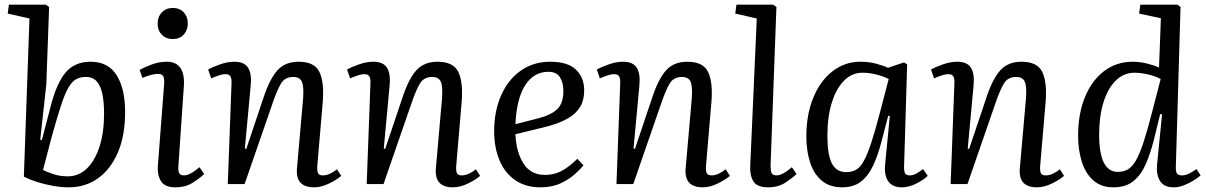

<svg xmlns="http://www.w3.org/2000/svg" viewBox="-20 -787 5157 821"><path d="M274 14Q242 14 205.5 7.5Q169 1 136.5 -9.5Q104 -20 82 -32L106 -708L13 -729L18 -767H176L190 -757L178 -425L152 -190L159 -188L195 -326Q221 -430 260 -476.5Q299 -523 367 -523Q443 -523 479 -465Q515 -407 515 -308Q515 -207 484 -135Q453 -63 399 -24.5Q345 14 274 14ZM347 -458Q323 -458 305 -448Q287 -438 271.5 -410.5Q256 -383 239.5 -332Q223 -281 200 -198L164 -60Q182 -51 209.5 -42Q237 -33 270 -33Q317 -33 351.5 -66.5Q386 -100 405.5 -160Q425 -220 425 -301Q425 -346 418.5 -381.5Q412 -417 395 -437.5Q378 -458 347 -458Z M654 -686Q654 -715 672 -734Q690 -753 719 -753Q748 -753 765.5 -734.5Q783 -716 783 -687Q783 -658 765.5 -639Q748 -620 719 -620Q690 -620 672 -638.5Q654 -657 654 -686ZM682 -430Q683 -453 677.5 -462Q672 -471 656 -471Q630 -471 589 -454L577 -488Q596 -499 628 -511Q660 -523 693 -523Q774 -523 766 -416L743 -80Q741 -57 746 -47Q751 -37 767 -37Q792 -37 833 -72L853 -43Q837 -27 805.5 -6.5Q774 14 730 14Q684 14 668 -13Q652 -40 655 -77Z M1439 -35Q1421 -19 1387.5 -2.5Q1354 14 1323 14Q1242 14 1250 -69L1276 -365Q1280 -419 1270.5 -438.5Q1261 -458 1234 -458Q1199 -458 1182 -430.5Q1165 -403 1144 -341L1026 0H954L970 -430Q971 -452 965 -461Q959 -470 943 -470Q925 -470 883 -452L870 -490Q886 -499 919 -511Q952 -523 982 -523Q1025 -523 1041 -497Q1057 -471 1052 -421L1027 -152L1033 -150L1107 -370Q1133 -449 1166 -486Q1199 -523 1257 -523Q1325 -523 1346 -479Q1367 -435 1360 -350L1337 -80Q1335 -56 1340 -46.5Q1345 -37 1361 -37Q1375 -37 1390.5 -44Q1406 -51 1421 -63Z M2033 -35Q2015 -19 1981.5 -2.5Q1948 14 1917 14Q1836 14 1844 -69L1870 -365Q1874 -419 1864.5 -438.5Q1855 -458 1828 -458Q1793 -458 1776 -430.5Q1759 -403 1738 -341L1620 0H1548L1564 -430Q1565 -452 1559 -461Q1553 -470 1537 -470Q1519 -470 1477 -452L1464 -490Q1480 -499 1513 -511Q1546 -523 1576 -523Q1619 -523 1635 -497Q1651 -471 1646 -421L1621 -152L1627 -150L1701 -370Q1727 -449 1760 -486Q1793 -523 1851 -523Q1919 -523 1940 -479Q1961 -435 1954 -350L1931 -80Q1929 -56 1934 -46.5Q1939 -37 1955 -37Q1969 -37 1984.5 -44Q2000 -51 2015 -63Z M2333 -523Q2408 -523 2443 -489Q2478 -455 2478 -401Q2478 -359 2461.5 -331.5Q2445 -304 2417.5 -286.5Q2390 -269 2358 -258Q2326 -247 2295 -240L2184 -213Q2187 -138 2218 -88.5Q2249 -39 2311 -39Q2348 -39 2379.5 -55Q2411 -71 2449 -108L2475 -80Q2464 -66 2439.5 -43.5Q2415 -21 2378 -3.5Q2341 14 2291 14Q2227 14 2182.5 -17Q2138 -48 2115.5 -102.5Q2093 -157 2093 -225Q2093 -312 2123 -379.5Q2153 -447 2207 -485Q2261 -523 2333 -523ZM2389 -398Q2389 -433 2374.5 -456.5Q2360 -480 2325 -480Q2263 -480 2226 -423Q2189 -366 2184 -256L2285 -282Q2338 -296 2363.5 -321Q2389 -346 2389 -398Z M3101 -35Q3083 -19 3049.5 -2.5Q3016 14 2985 14Q2904 14 2912 -69L2938 -365Q2942 -419 2932.5 -438.5Q2923 -458 2896 -458Q2861 -458 2844 -430.5Q2827 -403 2806 -341L2688 0H2616L2632 -430Q2633 -452 2627 -461Q2621 -470 2605 -470Q2587 -470 2545 -452L2532 -490Q2548 -499 2581 -511Q2614 -523 2644 -523Q2687 -523 2703 -497Q2719 -471 2714 -421L2689 -152L2695 -150L2769 -370Q2795 -449 2828 -486Q2861 -523 2919 -523Q2987 -523 3008 -479Q3029 -435 3022 -350L2999 -80Q2997 -56 3002 -46.5Q3007 -37 3023 -37Q3037 -37 3052.5 -44Q3068 -51 3083 -63Z M3216 -708 3124 -729 3129 -767H3286L3300 -757L3275 -79Q3275 -57 3279.5 -47Q3284 -37 3300 -37Q3326 -37 3366 -72L3386 -43Q3370 -27 3339 -6.5Q3308 14 3265 14Q3217 14 3201.5 -11.5Q3186 -37 3188 -77Z M3846 -79Q3845 -55 3850 -46Q3855 -37 3871 -37Q3884 -37 3898.5 -45Q3913 -53 3927 -64L3947 -35Q3931 -19 3899 -2.5Q3867 14 3836 14Q3796 14 3778 -12Q3760 -38 3765 -86L3785 -291L3778 -292L3751 -188Q3735 -125 3714 -80Q3693 -35 3661.5 -10.5Q3630 14 3581 14Q3528 14 3494 -14.5Q3460 -43 3444 -92.5Q3428 -142 3428 -203Q3428 -297 3457.5 -369Q3487 -441 3539.5 -482Q3592 -523 3659 -523Q3695 -523 3727 -514.5Q3759 -506 3777 -497L3845 -520L3859 -512ZM3599 -51Q3624 -51 3642 -62Q3660 -73 3675 -101Q3690 -129 3706 -178Q3722 -227 3742 -303L3780 -449Q3757 -461 3727 -468.5Q3697 -476 3668 -476Q3623 -476 3589.5 -442.5Q3556 -409 3537 -348.5Q3518 -288 3518 -207Q3518 -126 3537 -88.5Q3556 -51 3599 -51Z M4530 -35Q4512 -19 4478.5 -2.5Q4445 14 4414 14Q4333 14 4341 -69L4367 -365Q4371 -419 4361.5 -438.5Q4352 -458 4325 -458Q4290 -458 4273 -430.5Q4256 -403 4235 -341L4117 0H4045L4061 -430Q4062 -452 4056 -461Q4050 -470 4034 -470Q4016 -470 3974 -452L3961 -490Q3977 -499 4010 -511Q4043 -523 4073 -523Q4116 -523 4132 -497Q4148 -471 4143 -421L4118 -152L4124 -150L4198 -370Q4224 -449 4257 -486Q4290 -523 4348 -523Q4416 -523 4437 -479Q4458 -435 4451 -350L4428 -80Q4426 -56 4431 -46.5Q4436 -37 4452 -37Q4466 -37 4481.5 -44Q4497 -51 4512 -63Z M5008 -77Q5007 -54 5012.5 -45.5Q5018 -37 5034 -37Q5049 -37 5065 -45Q5081 -53 5096 -64L5114 -37Q5103 -27 5083.5 -15Q5064 -3 5042 5.5Q5020 14 4999 14Q4956 14 4939.5 -14.5Q4923 -43 4928 -86L4949 -298L4941 -299L4914 -189Q4899 -130 4879 -84.5Q4859 -39 4826.5 -12.5Q4794 14 4741 14Q4688 14 4654.5 -16Q4621 -46 4605.5 -96.5Q4590 -147 4590 -206Q4590 -300 4619 -371Q4648 -442 4700.5 -482.5Q4753 -523 4824 -523Q4854 -523 4886 -515Q4918 -507 4936 -498L4944 -709L4851 -729L4856 -767H5015L5028 -757ZM4760 -52Q4784 -52 4802.5 -62.5Q4821 -73 4837 -100.5Q4853 -128 4869.5 -178Q4886 -228 4906 -306L4943 -449Q4920 -462 4888 -469Q4856 -476 4832 -476Q4785 -476 4751 -442.5Q4717 -409 4698.5 -349.5Q4680 -290 4680 -211Q4680 -52 4760 -52Z"/></svg>

Font: Literata 36pt
Style: Italic
Weight: 400
Italic angle: -2°
Designer: Latin by Veronika Burian and Jose Scaglione. Greek by Irene Vlachou. Cyrillic by Vera Evstafieva
Foundry: TypeTogether
Version: Version 3.002